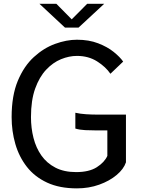

<svg xmlns="http://www.w3.org/2000/svg" viewBox="-20 -998 772 1032"><path d="M393.5 14.5Q300 14.5 233.2 -16.5Q166.5 -47.5 124.5 -101.2Q82.5 -155 62.5 -224Q42.5 -293 42.5 -368.5Q42.5 -483.5 75.5 -563Q108.5 -642.5 161.8 -691.2Q215 -740 276.2 -762.2Q337.5 -784.5 393.5 -784.5Q458 -784.5 507.8 -765.2Q557.5 -746 591.2 -718.8Q625 -691.5 642 -667L573.5 -601.5Q548.5 -638.5 502 -668Q455.5 -697.5 393.5 -697.5Q351.5 -697.5 308 -679.8Q264.5 -662 228 -623.2Q191.5 -584.5 169 -521.8Q146.5 -459 146.5 -368.5Q146.5 -310 160 -256.8Q173.5 -203.5 202.5 -162.2Q231.5 -121 277.8 -97Q324 -73 389 -73Q459 -73 500.2 -99.2Q541.5 -125.5 557 -160V-297H499Q468.5 -297 438.2 -298.5Q408 -300 385 -307V-392Q411 -386 442.8 -384Q474.5 -382 503 -382H657V-125.5Q645 -89.5 607 -57.5Q569 -25.5 513.5 -5.5Q458 14.5 393.5 14.5ZM192 -977.5H283L365.5 -894L448.5 -977.5H540L402 -849.5H329.5Z"/></svg>

Font: Junction Medium
Style: Regular
Weight: 500
Designer: Caroline Hadilaksono
Foundry: Caroline Hadilaksono, Tyler Finck, The League of Moveable Type
Version: Version 2.000; ttfautohint (v1.8.3)